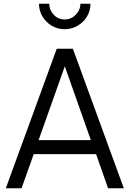

<svg xmlns="http://www.w3.org/2000/svg" viewBox="-20 -1005 692 1025"><path d="M283 -745H369L641 0H557L493 -182H160L95 0H11ZM465 -257 314 -685H338L186 -257ZM188 -985H243Q243 -951 267 -926Q291 -901 325 -901Q359 -901 384 -926Q409 -951 409 -985H463Q463 -948 444.5 -917Q426 -886 394 -867.5Q362 -849 325 -849Q288 -849 256.5 -867.5Q225 -886 206.5 -917.5Q188 -949 188 -985Z"/></svg>

Font: Trafiko Sans Variable
Style: Regular
Weight: 400
Designer: Gumpita Rahayu / Trafiko
Foundry: Tokotype / Trafiko
Version: Version 0.001;FEAKit 1.0